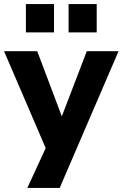

<svg xmlns="http://www.w3.org/2000/svg" viewBox="-29 -749 606 949"><path d="M106 180 214 -54V23L-9 -496H155L286 -149H267L400 -496H557L266 180ZM310 -589V-729H449V-589ZM99 -589V-729H238V-589Z"/></svg>

Font: Nunito Sans 10pt ExtraBold
Style: Regular
Weight: 800
Designer: Vernon Adams
Foundry: Vernon Adams
Version: Version 3.101;gftools[0.9.27]